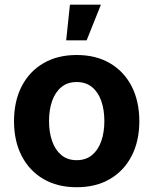

<svg xmlns="http://www.w3.org/2000/svg" viewBox="-20 -787 653 818"><path d="M306.7 10.7Q224.6 10.7 164.6 -24.6Q104.6 -59.9 72.1 -123.3Q39.7 -186.6 39.7 -270.6Q39.7 -355.2 72.1 -418.7Q104.6 -482.2 164.6 -517.4Q224.6 -552.7 306.7 -552.7Q389.1 -552.7 448.9 -517.4Q508.7 -482.2 541.2 -418.7Q573.6 -355.2 573.6 -270.6Q573.6 -186.6 541.2 -123.3Q508.7 -59.9 448.9 -24.6Q389.1 10.7 306.7 10.7ZM306.7 -104.6Q345.8 -104.6 372.1 -126.3Q398.4 -148.1 411.5 -185.8Q424.6 -223.5 424.6 -271.1Q424.6 -319.2 411.5 -356.8Q398.4 -394.3 372.1 -415.9Q345.8 -437.5 306.7 -437.5Q267.6 -437.5 241.4 -415.9Q215.2 -394.3 202.1 -356.9Q188.9 -319.5 188.9 -271.1Q188.9 -223.5 202.1 -185.8Q215.2 -148.1 241.4 -126.3Q267.6 -104.6 306.7 -104.6ZM261.9 -615.1 278 -767.1H409.9L349.1 -615.1Z"/></svg>

Font: Inter Variable LoSnoCo
Style: Regular
Weight: 400
Designer: Rasmus Andersson
Foundry: rsms
Version: Version 4.000;git-a52131595; featfreeze: case,dlig,ss01,ss02